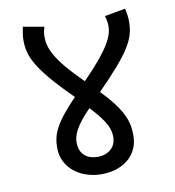

<svg xmlns="http://www.w3.org/2000/svg" viewBox="-74 -698 699 766"><g transform="rotate(-10 275.5 -315.0)"><path d="M428 -127C428 -174 422 -225 327 -322C464 -461 490 -510 490 -579C490 -595 488 -612 483 -632L399 -617C404 -601 406 -588 406 -576C406 -536 385 -487 275 -375C163 -485 147 -533 147 -579C147 -590 149 -603 154 -617L69 -632C65 -613 62 -595 62 -579C62 -517 80 -463 225 -320C134 -226 120 -184 120 -131C120 -51 191 2 277 2C370 2 428 -53 428 -127ZM200 -138C200 -166 209 -199 274 -266C339 -198 348 -166 348 -136C348 -97 319 -69 274 -69C221 -69 200 -102 200 -138Z"/></g></svg>

Font: Noto Sans Devanagari UI
Style: Regular
Weight: 400
Designer: Jelle Bosma - Monotype Design Team
Foundry: Monotype Imaging Inc.
Version: Version 2.003